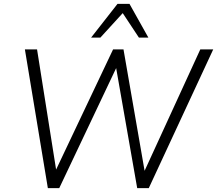

<svg xmlns="http://www.w3.org/2000/svg" viewBox="-20 -975 1125 995"><path d="M228 0 109 -719H172L276 -63H255L566 -719H620L734 -63H717L1018 -719H1085L751 0H691L579 -639H590L287 0ZM452 -780 589 -955H651L749 -780H700L616 -907L500 -780Z"/></svg>

Font: Nunitoga
Style: Light Italic
Weight: 300
Italic angle: -9°
Designer: Vernon Adams
Foundry: Vernon Adams
Version: Version 1.0